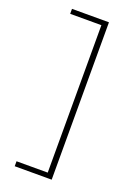

<svg xmlns="http://www.w3.org/2000/svg" viewBox="-151 -754 630 908"><g transform="rotate(20 164.0 -300.0)"><path d="M47 96H233V-696H47V-671H204V71H47Z"/></g></svg>

Font: MV Cash Thin
Style: Regular
Weight: 100
Designer: Rodrigo Fuenzalida
Foundry: fragTYPE
Version: Version 1.100;Glyphs 3.1.2 (3151)